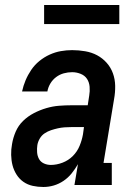

<svg xmlns="http://www.w3.org/2000/svg" viewBox="-20 -738 540 766"><path d="M153 8Q153 8 153 8Q153 8 153 8Q131 8 110.5 3.5Q90 -1 73.5 -12.5Q57 -24 46 -41.5Q35 -59 30 -78.5Q25 -98 24.5 -120Q24 -142 28 -163Q32 -188 42.5 -212.5Q53 -237 72 -255.5Q91 -274 115 -286.5Q139 -299 164.5 -306.5Q190 -314 215 -316Q240 -318 265 -318H330L336 -357Q339 -374 337.5 -392Q336 -410 327 -423.5Q318 -437 301.5 -443.5Q285 -450 268 -450Q251 -450 234.5 -445.5Q218 -441 204 -430.5Q190 -420 181 -405Q172 -390 169 -373H68Q73 -396 82 -417.5Q91 -439 104.5 -459Q118 -479 137 -494.5Q156 -510 178 -520Q200 -530 222.5 -534Q245 -538 268 -538Q294 -538 320 -533.5Q346 -529 367.5 -517.5Q389 -506 405.5 -487.5Q422 -469 430.5 -445.5Q439 -422 439.5 -395.5Q440 -369 435 -342L393 -88H426V0H277L291 -83Q280 -64 266 -46.5Q252 -29 233.5 -16.5Q215 -4 194.5 2Q174 8 153 8ZM183 -80Q206 -80 229.5 -89Q253 -98 270.5 -115.5Q288 -133 297.5 -156Q307 -179 311 -202L315 -231H265Q251 -231 237.5 -230Q224 -229 210.5 -226Q197 -223 183.5 -218.5Q170 -214 158 -206Q146 -198 138.5 -185Q131 -172 129 -159Q127 -145 128 -130.5Q129 -116 135.5 -104Q142 -92 155 -86Q168 -80 183 -80ZM156 -642V-718H456V-642Z"/></svg>

Font: Iosevka Curly Slab SmBdObl
Style: Regular
Weight: 600
Italic angle: -9°
Monospace: yes
Designer: Belleve Invis
Foundry: Belleve Invis
Version: Version 11.0.0; ttfautohint (v1.8.3)